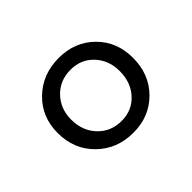

<svg xmlns="http://www.w3.org/2000/svg" viewBox="-68 -555 404 404"><g transform="rotate(-45 134.0 -353.5)"><path d="M134.8 -242.7Q86.4 -242.7 54 -274.4Q21.5 -306.2 21.5 -355Q21.5 -402.8 54 -434.1Q86.4 -465.3 134.8 -465.3Q182.6 -465.3 214.1 -434.1Q245.6 -402.8 245.6 -355Q245.6 -306.2 214.1 -274.4Q182.6 -242.7 134.8 -242.7ZM134.8 -277.8Q166 -277.8 186 -299.6Q206.1 -321.3 206.1 -355Q206.1 -387.2 186 -408.7Q166 -430.2 134.8 -430.2Q103 -430.2 82.3 -408.7Q61.5 -387.2 61.5 -355Q61.5 -321.3 82.3 -299.6Q103 -277.8 134.8 -277.8Z"/></g></svg>

Font: Lateef ExtraLight
Style: Regular
Weight: 200
Designer: SIL International
Foundry: SIL International
Version: Version 4.200